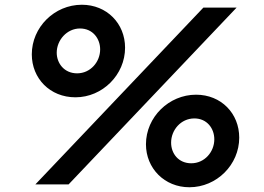

<svg xmlns="http://www.w3.org/2000/svg" viewBox="-20 -777 1114 809"><path d="M298 -367C412 -367 507 -462 507 -576C507 -678 430 -757 325 -757C209 -757 114 -662 114 -548C114 -447 190 -367 298 -367ZM269 0 977 -745H837L129 0ZM305 -468C250 -468 219 -511 219 -555C219 -608 262 -657 317 -657C372 -657 402 -613 402 -569C402 -516 361 -468 305 -468ZM778 12C893 12 988 -83 988 -197C988 -299 912 -378 806 -378C692 -378 595 -284 595 -169C595 -68 673 12 778 12ZM786 -89C732 -89 701 -130 701 -176C701 -229 742 -278 799 -278C852 -278 883 -236 883 -190C883 -137 842 -89 786 -89Z"/></svg>

Font: Plus Jakarta Sans
Style: Bold Italic
Weight: 700
Italic angle: -8°
Designer: Gumpita Rahayu
Foundry: Tokotype
Version: Version 2.071;gftools[0.9.30]